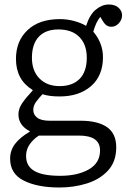

<svg xmlns="http://www.w3.org/2000/svg" viewBox="-20 -604 569 854"><path d="M244 230Q147 230 86 199.5Q25 169 25 102Q25 65 47 36Q69 7 112 -18V-21Q89 -32 75.5 -51Q62 -70 62 -95Q62 -120 78 -144Q94 -168 125 -201V-204Q51 -249 51 -342Q51 -422 103 -470.5Q155 -519 246 -519Q279 -519 310 -510.5Q341 -502 363 -489Q379 -539 406.5 -561.5Q434 -584 464 -584Q492 -584 507.5 -569.5Q523 -555 523 -536Q523 -516 508.5 -500.5Q494 -485 476 -485Q464 -485 455 -490.5Q446 -496 437 -511L426 -529Q406 -504 395 -463Q415 -440 426.5 -411Q438 -382 438 -350Q438 -267 385 -221Q332 -175 245 -175Q221 -175 202.5 -177.5Q184 -180 169 -185Q153 -168 140.5 -151Q128 -134 128 -115Q128 -94 145.5 -80.5Q163 -67 201 -67H338Q415 -67 456 -38.5Q497 -10 497 51Q497 115 460.5 154.5Q424 194 366.5 212Q309 230 244 230ZM245 -221Q303 -221 334.5 -253.5Q366 -286 366 -347Q366 -406 333 -439.5Q300 -473 240 -473Q183 -473 152.5 -440.5Q122 -408 122 -347Q122 -289 155.5 -255Q189 -221 245 -221ZM248 178Q325 178 375 149.5Q425 121 425 65Q425 -1 331 -1H153Q128 15 112 38Q96 61 96 90Q96 135 133 156.5Q170 178 248 178Z"/></svg>

Font: Literata 12pt Light
Style: Regular
Weight: 300
Designer: Latin by Veronika Burian and Jose Scaglione. Greek by Irene Vlachou. Cyrillic by Vera Evstafieva.
Foundry: TypeTogether
Version: Version 3.002